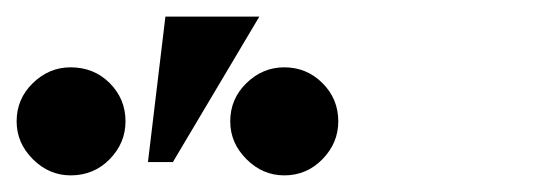

<svg xmlns="http://www.w3.org/2000/svg" viewBox="-45 -775 665 231"><path d="M40 -564Q14 -564 -5.5 -583.5Q-25 -603 -25 -629Q-25 -656 -5.5 -675Q14 -694 40 -694Q68 -694 87 -675Q106 -656 106 -629Q106 -603 87 -583.5Q68 -564 40 -564ZM297 -564Q271 -564 251.5 -583.5Q232 -603 232 -629Q232 -656 251.5 -675Q271 -694 297 -694Q324 -694 343 -675Q362 -656 362 -629Q362 -603 343 -583.5Q324 -564 297 -564ZM267 -755 163 -580H133L154 -755Z"/></svg>

Font: Brygada 1918 SemiBold
Style: Regular
Weight: 600
Designer: Mateusz Machalski | Borys Kosmynka | Przemek Hoffer
Foundry: NIEPODLEGLA 2018
Version: Version 3.006